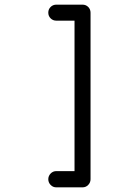

<svg xmlns="http://www.w3.org/2000/svg" viewBox="-20 -753 600 827"><path d="M223 -733H335Q350 -733 360 -723Q370 -713 370 -698V19Q370 33 360 43.5Q350 54 335 54H223Q208 54 198 43.5Q188 33 188 19Q188 5 198 -5.5Q208 -16 223 -16H301V-664H223Q208 -664 198 -674Q188 -684 188 -698.5Q188 -713 198 -723Q208 -733 223 -733Z"/></svg>

Font: Brass Mono
Style: Regular
Weight: 400
Monospace: yes
Version: Version 1.100; ttfautohint (v1.8.3) -l 8 -r 50 -G 200 -x 14 